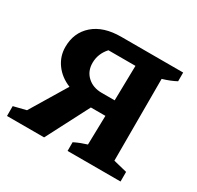

<svg xmlns="http://www.w3.org/2000/svg" viewBox="-118 -616 762 744"><g transform="rotate(30 263.0 -243.5)"><path d="M-5 0V-44L51 -58L148 -219Q106 -236 81.5 -269.5Q57 -303 57 -345Q57 -409 101.5 -448Q146 -487 225 -487H502V-448Q489 -441 474 -435Q459 -429 442 -424V-58L503 -43V0H266V-39Q282 -47 295.5 -52Q309 -57 322 -61L325 -191H260L161 0ZM268 -261H326L329 -417H208Q179 -385 179 -344Q179 -307 204 -284Q229 -261 268 -261Z"/></g></svg>

Font: Piazzolla SemiBold
Style: Regular
Weight: 600
Designer: Juan Pablo del Peral
Foundry: Huerta Tipografica
Version: Version 1.330